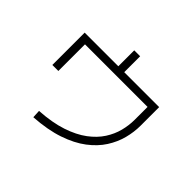

<svg xmlns="http://www.w3.org/2000/svg" viewBox="-178 -1062 1356 1356"><g transform="rotate(45 500.0 -384.0)"><path d="M293 35 290 -25Q416 -33 505.5 -63Q595 -93 654.5 -137.5Q714 -182 748.5 -235.5Q783 -289 797.5 -346Q812 -403 812 -458V-587H187V-321H127V-644H871V-458Q871 -395 854 -329.5Q837 -264 798 -203Q759 -142 692.5 -91.5Q626 -41 527.5 -7.5Q429 26 293 35ZM463 -622V-803H522V-622Z"/></g></svg>

Font: Murecho Thin Light
Style: Regular
Weight: 300
Version: Version 1.010